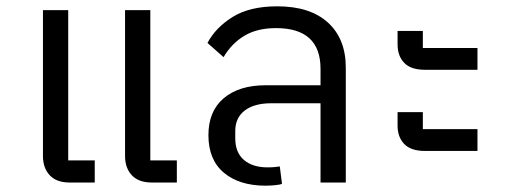

<svg xmlns="http://www.w3.org/2000/svg" viewBox="-20 -578 1612 608"><path d="M201 0Q159 0 137.5 -23Q116 -46 116 -84V-546H196V-70H280V0ZM461 0Q419 0 397.5 -23Q376 -46 376 -84V-546H456V-70H540V0Z M821 10Q738 10 689 -31Q640 -72 640 -150Q640 -226 688.5 -267Q737 -308 821 -308H995V-360Q995 -489 854 -489Q794 -489 753.5 -464.5Q713 -440 688 -397L637 -442Q663 -491 717 -524.5Q771 -558 858 -558Q962 -558 1018.5 -506.5Q1075 -455 1075 -364V0H995V-251H839Q785 -251 755 -228Q725 -205 725 -163V-140Q725 -95 752.5 -71.5Q780 -48 827 -48Q841 -48 850.5 -49Q860 -50 866 -51L873 4Q867 7 850.5 8.5Q834 10 821 10Z M1326 -100Q1281 -100 1260 -122Q1239 -144 1239 -180V-223H1319V-169H1492V-100ZM1326 -357Q1281 -357 1260 -379Q1239 -401 1239 -437V-480H1319V-426H1492V-357Z"/></svg>

Font: IBM Plex Thai
Style: Regular
Weight: 400
Designer: Mike Abbink, Paul van der Laan, Pieter van Rosmalen, Ben Mitchell, Mark Frömberg
Foundry: Bold Monday
Version: Version 1.0